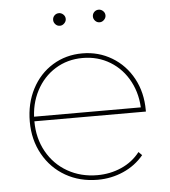

<svg xmlns="http://www.w3.org/2000/svg" viewBox="-51 -739 699 789"><g transform="rotate(-5 298.5 -345.0)"><path d="M321 3Q247 3 188.5 -30.5Q130 -64 96.5 -124Q63 -184 63 -259Q63 -334 94 -393.5Q125 -453 179.5 -486.5Q234 -520 302 -520Q369 -520 424 -487Q479 -454 510.5 -396Q542 -338 542 -264Q542 -263 542 -261.5Q542 -260 542 -259H74V-278H531L523 -263Q523 -330 494.5 -384.5Q466 -439 415.5 -470Q365 -501 302 -501Q239 -501 189 -470Q139 -439 110.5 -384.5Q82 -330 82 -263V-259Q82 -189 113 -133.5Q144 -78 198.5 -47Q253 -16 321 -16Q374 -16 420.5 -36.5Q467 -57 497 -96L511 -82Q477 -41 427 -19Q377 3 321 3ZM385 -641Q374 -641 366.5 -649Q359 -657 359 -667Q359 -678 366.5 -685.5Q374 -693 385 -693Q395 -693 403 -685.5Q411 -678 411 -667Q411 -657 403 -649Q395 -641 385 -641ZM221 -641Q210 -641 202.5 -649Q195 -657 195 -667Q195 -678 202.5 -685.5Q210 -693 221 -693Q231 -693 239 -685.5Q247 -678 247 -667Q247 -657 239 -649Q231 -641 221 -641Z"/></g></svg>

Font: Montserrat
Style: Regular
Weight: 400
Designer: Julieta Ulanovsky
Foundry: Julieta Ulanovsky
Version: Version 8.000